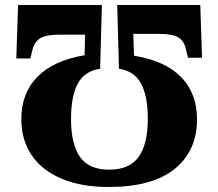

<svg xmlns="http://www.w3.org/2000/svg" viewBox="-20 -734 870 765"><path d="M785 -504H729L721 -537Q714 -571 690.5 -585Q667 -599 614 -599H511L514 -512Q638 -492 701.5 -427Q765 -362 765 -259Q765 -133 676 -61Q587 11 413 11Q303 11 224.5 -22.5Q146 -56 105.5 -116.5Q65 -177 65 -259Q65 -363 129 -428Q193 -493 317 -514L319 -596H217Q165 -596 141 -582Q117 -568 109 -534L101 -501H45L52 -714H386L379 -460Q317 -451 290 -401Q263 -351 263 -260Q263 -160 298.5 -109Q334 -58 415 -58Q496 -58 532.5 -109Q569 -160 569 -260Q569 -351 542 -401Q515 -451 454 -460L447 -714H778Z"/></svg>

Font: Noto Serif ExtraBold
Style: Regular
Weight: 800
Designer: Monotype Design Team
Foundry: Monotype Imaging Inc.
Version: Version 1.001